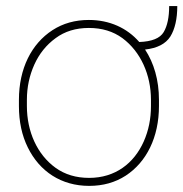

<svg xmlns="http://www.w3.org/2000/svg" viewBox="-20 -604 605 634"><path d="M42.5 -253.9C42.5 -202.6 52.2 -156.7 71.8 -117.2C110.8 -37.6 182.6 9.8 274.4 9.8C320.3 9.8 360.4 -1.5 395 -23.9C463.9 -68.8 504.9 -150.9 504.9 -253.9V-274.4C504.9 -339.4 488.3 -396 459 -440.4C499 -444.8 526.9 -459 542.5 -483.4C557.6 -507.8 565.4 -541.5 565.4 -584H538.6C538.6 -547.4 532.7 -518.6 520.5 -498C508.3 -477.5 481.4 -466.8 439.9 -465.3C399.4 -511.7 341.8 -538.1 273.4 -538.1C228 -538.1 188 -526.9 153.3 -504.4C84 -459.5 42.5 -377.9 42.5 -274.4ZM68.8 -274.4C68.8 -315.9 77.1 -354.5 93.3 -390.6C109.4 -426.3 132.8 -455.6 163.6 -478C193.8 -500.5 230.5 -511.7 273.4 -511.7C316.9 -511.7 353.5 -500.5 384.3 -478C444.8 -433.1 478.5 -356.9 478.5 -274.4V-253.9C478.5 -211.9 470.7 -172.9 454.6 -136.7C422.4 -64.5 360.4 -16.6 274.4 -16.6C231 -16.6 194.3 -27.8 163.6 -49.8C102.5 -93.8 68.8 -169.9 68.8 -253.9Z"/></svg>

Font: Vazirmatn Thin
Style: Regular
Weight: 100
Designer: Saber Rastikerdar
Foundry: Saber Rastikerdar
Version: Version 33.003